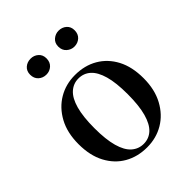

<svg xmlns="http://www.w3.org/2000/svg" viewBox="-194 -780 903 903"><g transform="rotate(-45 257.0 -328.5)"><path d="M257 13Q194 13 145 -15Q96 -43 67.5 -96.5Q39 -150 39 -226Q39 -302 68.5 -356Q98 -410 147 -439Q196 -468 257 -468Q321 -468 370 -439.5Q419 -411 447 -358Q475 -305 475 -229Q475 -154 445.5 -99.5Q416 -45 367 -16Q318 13 257 13ZM257 -10Q292 -10 317 -33Q342 -56 355.5 -104.5Q369 -153 369 -229Q369 -305 355.5 -352.5Q342 -400 317 -422.5Q292 -445 257 -445Q223 -445 197.5 -422Q172 -399 158.5 -350.5Q145 -302 145 -226Q145 -151 158.5 -103Q172 -55 197.5 -32.5Q223 -10 257 -10ZM164 -564Q141 -564 125 -578.5Q109 -593 109 -618Q109 -642 125 -656Q141 -670 164 -670Q186 -670 202 -656Q218 -642 218 -618Q218 -593 202 -578.5Q186 -564 164 -564ZM350 -564Q329 -564 312.5 -578.5Q296 -593 296 -618Q296 -642 312.5 -656Q329 -670 350 -670Q373 -670 389 -656Q405 -642 405 -618Q405 -593 389 -578.5Q373 -564 350 -564Z"/></g></svg>

Font: Source Serif 4 60pt SemiBold
Style: Regular
Weight: 600
Version: Version 4.004;hotconv 1.0.116;makeotfexe 2.5.65601